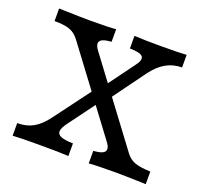

<svg xmlns="http://www.w3.org/2000/svg" viewBox="-104 -690 855 809"><g transform="rotate(20 324.0 -285.5)"><path d="M409.7 -112.9 140.3 -473.4Q122.6 -496.8 98.8 -505.6Q75 -514.5 29.8 -514.5V-571Q40.3 -571 50 -570.2Q134.7 -567.7 166.9 -567.7Q255.6 -567.7 285.5 -571V-514.5Q258.9 -512.9 245.6 -506.5Q232.3 -500 232.3 -487.9Q232.3 -475.8 246 -458.1L515.3 -97.6Q531.5 -75.8 555.6 -66.9Q579.8 -58.1 625.8 -56.5V0Q616.1 -0.8 605.6 -0.8Q521 -3.2 488.7 -3.2Q400 -3.2 370.2 0V-56.5Q396.8 -58.1 410.1 -64.5Q423.4 -71 423.4 -83.1Q423.4 -95.2 409.7 -112.9ZM160.5 -130.6 293.5 -308.9 333.9 -269.4 226.6 -124.2Q208.9 -100 208.5 -85.5Q208.1 -71 225.4 -64.1Q242.7 -57.3 279 -56.5V0Q246.8 -2.4 146 -2.4Q60.5 -2.4 29 0V-56.5Q70.2 -56.5 100.8 -73.8Q131.5 -91.1 160.5 -130.6ZM306.5 -312.1 413.7 -458.1Q429 -478.2 429 -490.3Q429 -502.4 414.5 -508.1Q400 -513.7 367.7 -514.5V-571Q411.3 -568.5 484.7 -568.5Q570.2 -568.5 601.6 -571V-514.5Q562.1 -514.5 529.8 -496Q497.6 -477.4 470.2 -440.3L352.4 -279Z"/></g></svg>

Font: Playfair Micro SmCond SmLight
Style: Regular
Weight: 360
Width: 4
Designer: Claus Eggers Sørensen
Foundry: Claus Eggers Sørensen
Version: Version 2.100;Glyphs 3.2 (3219)